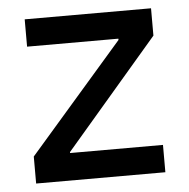

<svg xmlns="http://www.w3.org/2000/svg" viewBox="-43 -552 585 595"><g transform="rotate(-5 249.5 -255.0)"><path d="M448 -510V-425L159 -88V-85H448V0H46V-84L339 -421V-425H55V-510Z"/></g></svg>

Font: Varela
Style: Regular
Weight: 400
Designer: Joe Prince
Foundry: Joe Prince
Version: Version 1.000